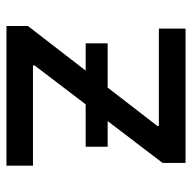

<svg xmlns="http://www.w3.org/2000/svg" viewBox="-20 -560 581 580"><g transform="rotate(90 270.0 -270.5)"><path d="M59.1 0V-64.9L360.8 -455.6V-460.4H66.9V-541H472.7V-471.7L178.2 -85V-80.1H481V0ZM111.3 -239.3V-305.7H423.8V-239.3Z"/></g></svg>

Font: Inter 17pt
Style: Regular
Weight: 400
Version: Version 4.001;git-66647c0bb